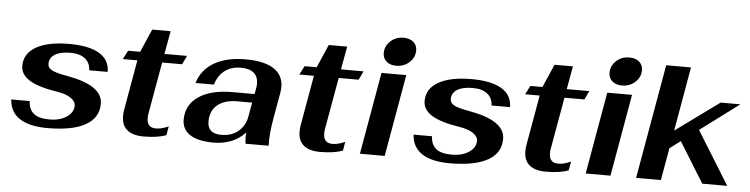

<svg xmlns="http://www.w3.org/2000/svg" viewBox="-45 -921 4463 1142"><g transform="rotate(5 2187.0 -350.0)"><path d="M32 -141H142Q144 -92 174 -67Q204 -42 269 -42Q330 -42 370.5 -69Q411 -96 411 -137Q411 -163 381 -183Q351 -203 297 -211Q187 -228 133.5 -261Q80 -294 80 -346Q80 -420 150.5 -460Q221 -500 348 -500Q465 -500 527 -463Q589 -426 589 -354H479Q477 -399 446 -423.5Q415 -448 358 -448Q299 -448 266.5 -428Q234 -408 234 -371Q234 -348 258.5 -334.5Q283 -321 352 -309Q565 -271 565 -162Q565 -77 487 -33.5Q409 10 260 10Q154 10 95.5 -27.5Q37 -65 32 -141Z M703 -100Q703 -118 706 -137L759 -438H672L699 -490H771L831 -628H941L916 -490H1051L1026 -438H907L852 -127Q850 -118 850 -101Q850 -44 904 -44Q939 -44 979 -63L970 -10Q919 10 834 10Q770 10 736.5 -18Q703 -46 703 -100Z M1064 -111Q1064 -199 1137 -249Q1210 -299 1340 -299H1471L1477 -332Q1480 -347 1480 -361Q1480 -404 1453.5 -426Q1427 -448 1377 -448Q1320 -448 1281 -419Q1242 -390 1225 -334H1115Q1140 -415 1213.5 -457.5Q1287 -500 1400 -500Q1512 -500 1569 -462.5Q1626 -425 1626 -355Q1626 -339 1623 -321L1595 -163Q1578 -68 1581 0H1443Q1442 -10 1441 -21Q1440 -32 1440 -45Q1440 -59 1441 -67Q1404 -26 1355 -8Q1306 10 1254 10Q1159 10 1111.5 -21.5Q1064 -53 1064 -111ZM1446 -163 1461 -247H1372Q1297 -247 1254.5 -212Q1212 -177 1212 -113Q1212 -40 1294 -40Q1356 -40 1396 -73.5Q1436 -107 1446 -163Z M1757 -100Q1757 -118 1760 -137L1813 -438H1726L1753 -490H1825L1885 -628H1995L1970 -490H2105L2080 -438H1961L1906 -127Q1904 -118 1904 -101Q1904 -44 1958 -44Q1993 -44 2033 -63L2024 -10Q1973 10 1888 10Q1824 10 1790.5 -18Q1757 -46 1757 -100Z M2215 -609Q2215 -651 2247 -680.5Q2279 -710 2325 -710Q2362 -710 2384 -691Q2406 -672 2406 -641Q2406 -599 2373.5 -569.5Q2341 -540 2295 -540Q2259 -540 2237 -559Q2215 -578 2215 -609ZM2212 -490H2360L2274 0H2126Z M2434 -141H2544Q2546 -92 2576 -67Q2606 -42 2671 -42Q2732 -42 2772.5 -69Q2813 -96 2813 -137Q2813 -163 2783 -183Q2753 -203 2699 -211Q2589 -228 2535.5 -261Q2482 -294 2482 -346Q2482 -420 2552.5 -460Q2623 -500 2750 -500Q2867 -500 2929 -463Q2991 -426 2991 -354H2881Q2879 -399 2848 -423.5Q2817 -448 2760 -448Q2701 -448 2668.5 -428Q2636 -408 2636 -371Q2636 -348 2660.5 -334.5Q2685 -321 2754 -309Q2967 -271 2967 -162Q2967 -77 2889 -33.5Q2811 10 2662 10Q2556 10 2497.5 -27.5Q2439 -65 2434 -141Z M3105 -100Q3105 -118 3108 -137L3161 -438H3074L3101 -490H3173L3233 -628H3343L3318 -490H3453L3428 -438H3309L3254 -127Q3252 -118 3252 -101Q3252 -44 3306 -44Q3341 -44 3381 -63L3372 -10Q3321 10 3236 10Q3172 10 3138.5 -18Q3105 -46 3105 -100Z M3563 -609Q3563 -651 3595 -680.5Q3627 -710 3673 -710Q3710 -710 3732 -691Q3754 -672 3754 -641Q3754 -599 3721.5 -569.5Q3689 -540 3643 -540Q3607 -540 3585 -559Q3563 -578 3563 -609ZM3560 -490H3708L3622 0H3474Z M4123 -317 4319 0H4170L4021 -241L3957 -193L3923 0H3775L3895 -683H4043L3976 -300L4237 -490H4355Z"/></g></svg>

Font: Fahkwang
Style: Bold Italic
Weight: 700
Italic angle: -10°
Designer: Suppakit Chalermlarp | Katatrad Co.,Ltd.
Foundry: Cadson Demak Co.,Ltd.
Version: Version 1.000; ttfautohint (v1.6)